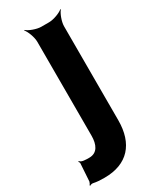

<svg xmlns="http://www.w3.org/2000/svg" viewBox="-239 -609 711 876"><g transform="rotate(-30 116.5 -170.5)"><path d="M-28 88 -32 90C-30 92 -27 97 -27 100L-33 193C-34 198 -38 206 -41 209L-39 212C-36 209 -28 207 -23 208C-4 212 12 213 36 213C158 213 221 140 221 17V-478C221 -502 235 -539 247 -552L245 -554C232 -542 195 -528 171 -528H130C106 -528 69 -542 56 -554L54 -552C66 -539 80 -502 80 -478V17C80 63 64 99 21 99C4 99 -22 99 -28 88Z"/></g></svg>

Font: Asimov
Style: EdgeNar
Weight: 500
Designer: Google
Version: Version 2.000980: 2014